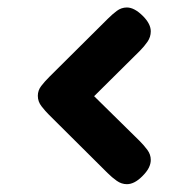

<svg xmlns="http://www.w3.org/2000/svg" viewBox="-20 -544 494 503"><path d="M261.7 -90.8 108.4 -243.2Q98.6 -252.9 88.9 -265.4Q79.1 -277.8 79.1 -293Q79.1 -307.1 87.9 -318.6Q96.7 -330.1 109.4 -342.8L262.7 -495.1Q273.9 -506.3 285.9 -515.4Q297.9 -524.4 312.5 -524.4Q332 -524.4 354.5 -502Q375 -481.4 375 -461.9Q375 -447.3 366.5 -434.8Q357.9 -422.4 346.7 -411.1L226.6 -292L345.7 -174.8Q357.4 -163.1 366.2 -151.1Q375 -139.2 375 -125Q375 -115.2 370.1 -105Q365.2 -94.7 352.5 -82Q332 -61.5 312.5 -61.5Q298.3 -61.5 285.9 -70.3Q273.4 -79.1 261.7 -90.8Z"/></svg>

Font: Dangrek
Style: Regular
Weight: 400
Designer: Danh Hong
Version: Version 8.001; ttfautohint (v1.8.3)